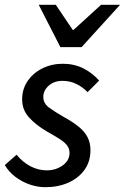

<svg xmlns="http://www.w3.org/2000/svg" viewBox="-23 -766 519 798"><path d="M165 12Q133 12 101 1Q69 -10 41.5 -30.5Q14 -51 -3 -80L46 -123Q71 -92 103.5 -75Q136 -58 172 -58Q197 -58 218.5 -67.5Q240 -77 253 -93Q266 -109 266 -130Q266 -147 257 -160Q248 -173 227.5 -186.5Q207 -200 171 -220Q127 -246 98 -277.5Q69 -309 69 -353Q69 -396 92 -429.5Q115 -463 153.5 -482Q192 -501 238 -501Q285 -501 323 -482Q361 -463 389 -431L341 -383Q321 -404 294.5 -417Q268 -430 237 -430Q202 -430 179.5 -410Q157 -390 157 -363Q157 -336 182 -318Q207 -300 242 -280Q280 -259 304.5 -239Q329 -219 341 -195.5Q353 -172 353 -142Q353 -95 328.5 -60.5Q304 -26 261.5 -7Q219 12 165 12ZM228 -570 138 -746H209L279 -642H283L397 -746H476L316 -570Z"/></svg>

Font: Source Sans 3 ExtraLight Medium
Style: Italic
Weight: 500
Italic angle: -11°
Version: Version 3.052;hotconv 1.1.0;makeotfexe 2.6.0